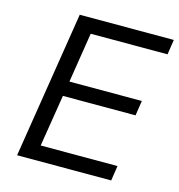

<svg xmlns="http://www.w3.org/2000/svg" viewBox="-105 -798 831 891"><g transform="rotate(15 310.5 -352.5)"><path d="M57 0 169 -705H621L610 -633H241L203 -393H551L540 -321H191L151 -72H520L509 0Z"/></g></svg>

Font: Nunito Sans 10pt
Style: Italic
Weight: 400
Italic angle: -9°
Designer: Vernon Adams
Foundry: Vernon Adams
Version: Version 3.101;gftools[0.9.27]